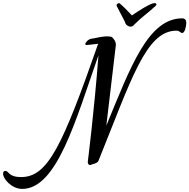

<svg xmlns="http://www.w3.org/2000/svg" viewBox="-404 -970 1229 1246"><path d="M-266 179C-353 179 -344 139 -370 139C-379 139 -384 146 -384 158C-384 191 -328 256 -260 256C-34 256 87 -190 235 -611C207 -243 166 77 166 77C164 92 174 105 184 100C195 95 232 90 236 71C448 -453 543 -771 741 -771C764 -771 765 -756 779 -756C796 -756 805 -802 805 -823C805 -839 796 -851 779 -851C557 -851 444 -537 286 -155L348 -679C348 -703 335 -715 326 -726C320 -734 300 -734 281 -734C238 -730 205 -720 197 -720C182 -720 165 -710 158 -700C147 -685 148 -684 152 -679C156 -675 196 -683 233 -686C1 -23 -94 179 -266 179ZM353 -932C361 -914 378 -886 407 -828C409 -809 430 -797 442 -797C458 -797 462 -805 471 -814C517 -860 552 -882 605 -931C609 -934 611 -938 611 -941C611 -946 607 -950 599 -950C572 -950 490 -896 452 -870C378 -949 369 -950 369 -950C363 -950 352 -943 352 -935C352 -934 352 -933 353 -932Z"/></svg>

Font: Mervale Script
Style: Regular
Weight: 400
Designer: Astigmatic (AOETI)
Foundry: Astigmatic (AOETI)
Version: Version 1.000